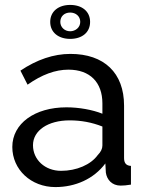

<svg xmlns="http://www.w3.org/2000/svg" viewBox="-20 -750 594 780"><path d="M205 10C286 10 361 -23 408 -86L410 -49C414 -20 435 4 470 4C483 4 493 3 512 0V-76C493 -77 484 -87 484 -108V-321C484 -454 403 -531 266 -531C198 -531 130 -508 63 -463L92 -406C150 -447 205 -467 258 -467C346 -467 396 -415 396 -330V-288C356 -304 301 -314 250 -314C121 -314 30 -248 30 -153C30 -61 106 10 205 10ZM228 -56C163 -56 114 -101 114 -160C114 -220 175 -261 263 -261C309 -261 353 -253 396 -236V-159C396 -146 390 -133 377 -120C349 -81 291 -56 228 -56ZM184 -661C184 -618 218 -592 265 -592C313 -592 346 -618 346 -661C346 -704 313 -730 265 -730C218 -730 184 -704 184 -661ZM265 -699C288 -699 306 -684 306 -661C306 -638 286 -623 265 -623C242 -623 225 -640 225 -661C225 -684 242 -699 265 -699Z"/></svg>

Font: Raleway Med
Style: Regular
Weight: 500
Designer: Matt McInerney, Pablo Impallari, Rodrigo Fuenzalida
Foundry: Matt McInerney, Pablo Impallari, Rodrigo Fuenzalida
Version: Version 3.00 July 28, 2015